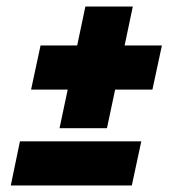

<svg xmlns="http://www.w3.org/2000/svg" viewBox="-20 -588 530 587"><path d="M162 -196 187 -314H75L104 -449H216L241 -568H386L361 -449H475L446 -314H332L307 -196ZM13 -21 41 -156H412L383 -21Z"/></svg>

Font: Saira SemiCondensed Black
Style: Italic
Weight: 900
Width: 4
Italic angle: -12°
Designer: Hector Gatti with collaboration of the Omnibus-Type team
Foundry: Omnibus-Type
Version: Version 1.101